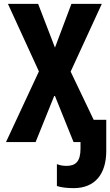

<svg xmlns="http://www.w3.org/2000/svg" viewBox="-20 -734 570 992"><path d="M11 0H164L262 -243L360 0H396V34C396 101 370 123 324 123C307 123 292 121 274 114V227C295 234 324 238 361 238C470 238 529 166 529 46V-115H464L345 -364L506 -714H349L264 -488L177 -714H21L181 -365Z"/></svg>

Font: Noto Sans Mono Condensed ExtraBold
Style: Regular
Weight: 800
Width: 3
Designer: Monotype Design Team
Foundry: Monotype Imaging Inc.
Version: Version 2.014